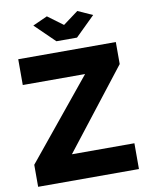

<svg xmlns="http://www.w3.org/2000/svg" viewBox="-98 -985 821 1056"><g transform="rotate(-10 312.5 -457.5)"><path d="M28 -123 390 -566H42V-710H587V-587L242 -144H591V0H28ZM238 -915 323 -852 408 -915 490 -878 381 -771H266L156 -878Z"/></g></svg>

Font: Raleway Thin ExtraBold
Style: Regular
Weight: 800
Version: Version 4.026